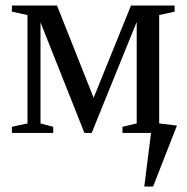

<svg xmlns="http://www.w3.org/2000/svg" viewBox="-20 -479 673 692"><path d="M531.7 193.4H500L524.4 0H421.4V-22L472.7 -34.2V-399.9L310.5 0H284.2L126 -398.4V-34.2L171.9 -22V0H22.9V-22L79.1 -34.2V-424.8L22.9 -437V-459H185.5L317.4 -126.5L452.1 -459H609.4V-437L553.7 -424.8V-34.2L617.7 -26.4Z"/></svg>

Font: Tinos
Style: Regular
Weight: 400
Designer: Steve Matteson
Foundry: Monotype Imaging Inc.
Version: Version 1.23